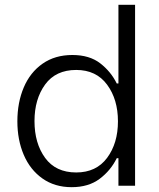

<svg xmlns="http://www.w3.org/2000/svg" viewBox="-20 -770 660 796"><path d="M52 -267Q52 -345 78.5 -407.5Q105 -470 156.5 -506Q208 -542 280 -542Q351 -542 395.5 -507.5Q440 -473 464 -424H471V-750H540V0H471V-114H464Q439 -63 393 -28.5Q347 6 277 6Q207 6 156 -30Q105 -66 78.5 -128Q52 -190 52 -267ZM469 -267Q469 -358 424 -419Q379 -480 296 -480Q211 -480 167 -419.5Q123 -359 123 -268Q123 -176 167 -115.5Q211 -55 296 -55Q379 -55 424 -115.5Q469 -176 469 -267Z"/></svg>

Font: Be Vietnam Light
Style: Regular
Weight: 300
Designer: Gabriel Lam
Foundry: TypeRant
Version: Version 4.000